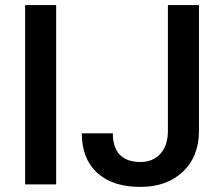

<svg xmlns="http://www.w3.org/2000/svg" viewBox="-20 -731 877 761"><path d="M79.6 0ZM202.6 0H79.6V-710.9H202.6ZM645.5 -710.9H768.6V-212.4Q768.6 -110.4 704.8 -50.3Q641.1 9.8 536.6 9.8Q425.3 9.8 364.7 -46.4Q304.2 -102.5 304.2 -202.6H427.2Q427.2 -146 455.3 -117.4Q483.4 -88.9 536.6 -88.9Q586.4 -88.9 616 -121.8Q645.5 -154.8 645.5 -212.9Z"/></svg>

Font: Roboto Medium
Style: Regular
Weight: 500
Designer: Google
Version: Version 2.134; 2016; ttfautohint (v1.6)